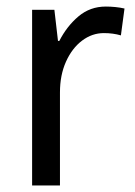

<svg xmlns="http://www.w3.org/2000/svg" viewBox="-20 -566 413 586"><path d="M303 -546Q317 -546 332 -544.5Q347 -543 360 -540L349 -458Q325 -465 297 -465Q261 -465 230.5 -442Q200 -419 181.5 -378Q163 -337 163 -284V0H78V-536H146L157 -441H161Q184 -486 219.5 -516Q255 -546 303 -546Z"/></svg>

Font: Noto Sans Ethiopic SemCond
Style: Regular
Weight: 400
Width: 4
Designer: Monotype Design Team
Foundry: Monotype Imaging Inc.
Version: Version 2.102; ttfautohint (v1.8.4.7-5d5b)